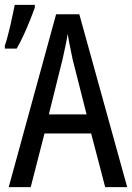

<svg xmlns="http://www.w3.org/2000/svg" viewBox="-30 -774 546 794"><path d="M405 0 347 -222H154L97 0H6L202 -715H298L496 0ZM270 -530Q267 -546 263 -564.5Q259 -583 255.5 -601.5Q252 -620 250 -634Q246 -608 240 -581Q234 -554 229 -530L172 -301H328ZM-10 -586Q-5 -599 1 -621.5Q7 -644 13 -669.5Q19 -695 23.5 -718Q28 -741 31 -754H114V-743Q106 -720 94 -690Q82 -660 68 -629.5Q54 -599 39 -573H-10Z"/></svg>

Font: Noto Sans Display Condensed
Style: Regular
Weight: 400
Width: 3
Designer: Monotype Design Team
Foundry: Monotype Imaging Inc.
Version: Version 2.003